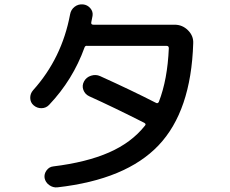

<svg xmlns="http://www.w3.org/2000/svg" viewBox="-20 -807 1040 868"><path d="M202.1 -333Q188.5 -318.4 168 -317.9Q147.5 -317.4 131.8 -331.1Q117.2 -343.8 116.7 -363.8Q116.2 -383.8 129.9 -399.4Q259.8 -543.9 296.9 -742.2Q300.8 -763.7 317.4 -776.4Q334 -789.1 355.5 -787.1Q375 -785.2 388.2 -770Q401.4 -754.9 398.4 -735.4Q397.5 -730.5 395.5 -720.7Q393.6 -710.9 392.6 -706.1Q390.6 -695.3 402.3 -695.3H769.5Q804.7 -695.3 830.1 -669.9Q855.5 -644.5 853.5 -610.4Q843.8 -304.7 696.8 -149.9Q549.8 4.9 239.3 40Q219.7 42 202.6 29.8Q185.5 17.6 181.6 -2Q178.7 -20.5 190.4 -36.6Q202.1 -52.7 220.7 -54.7Q371.1 -73.2 472.7 -117.7Q574.2 -162.1 634.8 -238.3Q642.6 -246.1 631.8 -252Q495.1 -321.3 382.8 -372.1Q364.3 -380.9 356.9 -400.4Q349.6 -419.9 359.9 -439Q370.1 -458 391.6 -464.8Q413.1 -471.7 432.6 -462.9Q579.1 -396.5 683.6 -342.8Q693.4 -336.9 698.2 -346.7Q737.3 -447.3 743.2 -588.9Q743.2 -599.6 733.4 -599.6H381.8H376Q365.2 -601.6 362.3 -592.8Q309.6 -446.3 202.1 -333Z"/></svg>

Font: Rounded-X Mgen+ 1m medium
Style: Regular
Weight: 500
Designer: [Source Han Sans]
Ryoko NISHIZUKA  (kana & ideographs); Paul D. Hunt (Latin, Greek & Cyrillic); Wenlong ZHANG  (bopomofo
Version: Version 1.059.20150602